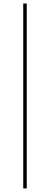

<svg xmlns="http://www.w3.org/2000/svg" viewBox="-20 -800 278 1070"><path d="M109.5 250V-780.5H129V250Z"/></svg>

Font: Bodoni Moda Medium
Style: Regular
Weight: 500
Designer: Owen Earl
Foundry: indestructible type
Version: Version 2.005